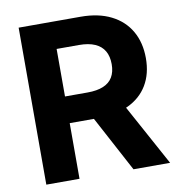

<svg xmlns="http://www.w3.org/2000/svg" viewBox="-81 -802 819 876"><g transform="rotate(-10 328.0 -363.5)"><path d="M63.2 0V-727.3H350.1Q432.5 -727.3 490.9 -698Q549.4 -668.7 580.1 -615.2Q610.8 -561.8 610.8 -489.7Q610.8 -417.3 579.5 -365.2Q548.3 -313.2 489.2 -285.5Q430 -257.8 346.2 -257.8H154.1V-381.4H321.4Q365.4 -381.4 394.5 -393.5Q423.7 -405.5 438 -429.7Q452.4 -453.8 452.4 -489.7Q452.4 -525.9 438 -550.8Q423.7 -575.6 394.4 -588.6Q365.1 -601.6 320.7 -601.6H217V0ZM456 -331 636.7 0H467L290.1 -331Z"/></g></svg>

Font: InterMG
Style: Bold
Weight: 700
Designer: Rasmus Andersson
Foundry: rsms
Version: Version 3.019;December 26, 2023;FontCreator 15.0.0.2955 64-b